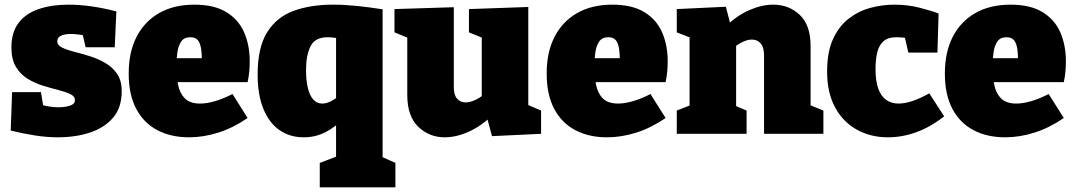

<svg xmlns="http://www.w3.org/2000/svg" viewBox="-20 -575 4618 825"><path d="M226 -397Q226 -381 246 -371Q266 -361 297.5 -353Q329 -345 364.5 -334Q400 -323 431.5 -305Q463 -287 483 -258Q503 -229 503 -183Q503 -113 466 -69.5Q429 -26 367 -5.5Q305 15 228 15Q181 15 130 7Q79 -1 26 -14L32 -179H156L169 -100L154 -127Q171 -120 193 -117Q215 -114 231 -114Q249 -114 265.5 -117Q282 -120 292 -126.5Q302 -133 302 -144Q302 -161 282.5 -170.5Q263 -180 231.5 -188Q200 -196 165.5 -206.5Q131 -217 99.5 -236Q68 -255 48.5 -287.5Q29 -320 29 -371Q29 -437 60.5 -477.5Q92 -518 147.5 -536.5Q203 -555 273 -555Q323 -555 374.5 -547.5Q426 -540 480 -526L473 -372H348L330 -449L356 -420Q314 -429 284 -429Q258 -429 242 -421.5Q226 -414 226 -397Z M792 15Q714 15 655.5 -16Q597 -47 565 -108Q533 -169 533 -259Q533 -352 567.5 -418Q602 -484 665 -519.5Q728 -555 815 -555Q900 -555 952.5 -523Q1005 -491 1029 -436Q1053 -381 1053 -312Q1053 -290 1051 -267.5Q1049 -245 1044 -222H698V-325H878L847 -303Q848 -341 844 -366Q840 -391 829.5 -403Q819 -415 798 -415Q771 -415 758.5 -396.5Q746 -378 742 -349.5Q738 -321 738 -290Q738 -248 745 -211.5Q752 -175 774 -152.5Q796 -130 840 -130Q869 -130 904.5 -140.5Q940 -151 979 -171L1044 -68Q983 -26 919 -5.5Q855 15 792 15Z M1354 230V125L1443 91L1424 123V-58L1463 -71Q1420 -28 1377.5 -6.5Q1335 15 1285 15Q1226 15 1181.5 -15.5Q1137 -46 1112 -106.5Q1087 -167 1087 -255Q1087 -371 1128 -436.5Q1169 -502 1242 -528.5Q1315 -555 1411 -555Q1460 -555 1513.5 -549.5Q1567 -544 1624 -535V123L1603 91L1679 125V230ZM1365 -130Q1383 -130 1403 -140.5Q1423 -151 1447 -170L1424 -113V-452L1447 -407Q1413 -415 1388 -415Q1334 -415 1314.5 -376.5Q1295 -338 1295 -274Q1295 -231 1302.5 -198.5Q1310 -166 1325.5 -148Q1341 -130 1365 -130Z M1891 15Q1824 15 1777 -30.5Q1730 -76 1730 -167V-433L1746 -407L1675 -436V-536L1930 -544V-199Q1930 -167 1944 -151Q1958 -135 1981 -135Q1998 -135 2019 -144Q2040 -153 2062 -171L2050 -139V-437L2066 -407L1995 -436V-536L2250 -545V-100L2228 -133L2305 -100V0L2094 10L2068 -87L2095 -79Q2046 -32 1993 -8.5Q1940 15 1891 15Z M2588 15Q2510 15 2451.5 -16Q2393 -47 2361 -108Q2329 -169 2329 -259Q2329 -352 2363.5 -418Q2398 -484 2461 -519.5Q2524 -555 2611 -555Q2696 -555 2748.5 -523Q2801 -491 2825 -436Q2849 -381 2849 -312Q2849 -290 2847 -267.5Q2845 -245 2840 -222H2494V-325H2674L2643 -303Q2644 -341 2640 -366Q2636 -391 2625.5 -403Q2615 -415 2594 -415Q2567 -415 2554.5 -396.5Q2542 -378 2538 -349.5Q2534 -321 2534 -290Q2534 -248 2541 -211.5Q2548 -175 2570 -152.5Q2592 -130 2636 -130Q2665 -130 2700.5 -140.5Q2736 -151 2775 -171L2840 -68Q2779 -26 2715 -5.5Q2651 15 2588 15Z M2888 0V-100L2965 -130L2943 -103V-436L2965 -406L2888 -436V-536L3099 -546L3123 -453L3098 -461Q3146 -508 3199.5 -531.5Q3253 -555 3302 -555Q3370 -555 3416.5 -511Q3463 -467 3463 -378V-103L3447 -129L3518 -100V0H3263V-336Q3263 -372 3248.5 -388.5Q3234 -405 3211 -405Q3193 -405 3172.5 -395.5Q3152 -386 3131 -369L3143 -395V-99L3127 -126L3188 -100V0Z M3795 15Q3721 15 3661.5 -18Q3602 -51 3568 -114Q3534 -177 3534 -267Q3534 -352 3559.5 -407.5Q3585 -463 3627.5 -495.5Q3670 -528 3721 -541.5Q3772 -555 3824 -555Q3881 -555 3933 -541.5Q3985 -528 4013 -517L4008 -349H3883L3867 -419L3881 -411Q3875 -412 3860.5 -413.5Q3846 -415 3830 -415Q3796 -415 3776.5 -398Q3757 -381 3749.5 -350Q3742 -319 3742 -278Q3742 -228 3753.5 -195Q3765 -162 3787.5 -146Q3810 -130 3841 -130Q3868 -130 3901 -141Q3934 -152 3973 -174L4037 -75Q3978 -29 3917.5 -7Q3857 15 3795 15Z M4299 15Q4221 15 4162.5 -16Q4104 -47 4072 -108Q4040 -169 4040 -259Q4040 -352 4074.5 -418Q4109 -484 4172 -519.5Q4235 -555 4322 -555Q4407 -555 4459.5 -523Q4512 -491 4536 -436Q4560 -381 4560 -312Q4560 -290 4558 -267.5Q4556 -245 4551 -222H4205V-325H4385L4354 -303Q4355 -341 4351 -366Q4347 -391 4336.5 -403Q4326 -415 4305 -415Q4278 -415 4265.5 -396.5Q4253 -378 4249 -349.5Q4245 -321 4245 -290Q4245 -248 4252 -211.5Q4259 -175 4281 -152.5Q4303 -130 4347 -130Q4376 -130 4411.5 -140.5Q4447 -151 4486 -171L4551 -68Q4490 -26 4426 -5.5Q4362 15 4299 15Z"/></svg>

Font: Bitter Thin Black
Style: Regular
Weight: 900
Version: Version 3.020